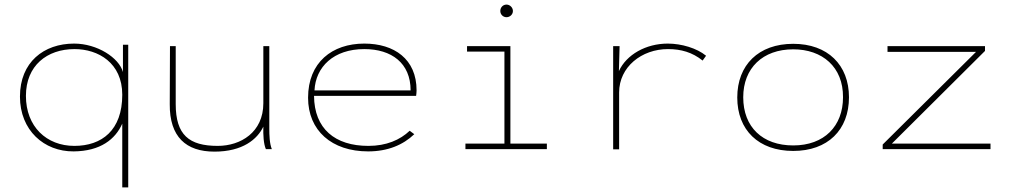

<svg xmlns="http://www.w3.org/2000/svg" viewBox="-20 -650 4415 837"><path d="M513 167H539V-455H516V-336C499 -398 404 -460 303 -460C171 -460 67 -379 67 -229C67 -82 172 11 301 10C418 9 483 -43 513 -111ZM304 -14C183 -14 93 -98 93 -232C93 -364 185 -436 305 -436C408 -436 513 -376 513 -237C513 -82 424 -14 304 -14Z M915 11C1038 11 1102 -43 1128 -98C1127 -61 1129 -23 1139 0H1165C1155 -24 1154 -62 1154 -89V-449H1128V-200C1128 -73 1029 -14 929 -14C804 -14 746 -62 746 -196V-449H721L720 -196C719 -53 791 11 915 11Z M1585 10C1670 10 1737 -18 1786 -65L1766 -80C1724 -40 1664 -14 1586 -14C1440 -14 1350 -89 1349 -232H1794C1795 -243 1796 -245 1796 -256C1796 -393 1698 -460 1568 -460C1428 -460 1323 -378 1323 -224C1323 -81 1426 10 1585 10ZM1351 -256C1356 -358 1434 -436 1568 -436C1687 -436 1770 -375 1770 -256Z M2188 -575C2203 -575 2216 -587 2216 -602C2216 -617 2203 -630 2188 -630C2173 -630 2161 -618 2161 -602C2161 -587 2173 -575 2188 -575ZM2009 0H2364V-24H2205V-449H2016V-425H2179V-24H2009Z M2653 1H2679V-247C2679 -358 2777 -436 2892 -436C2949 -436 2998 -422 3043 -386L3058 -407C3018 -440 2951 -460 2891 -460C2796 -460 2711 -412 2678 -340L2681 -449H2653Z M3438 8C3588 8 3681 -83 3681 -226C3681 -367 3588 -459 3438 -459C3287 -459 3194 -367 3194 -225C3194 -83 3287 8 3438 8ZM3438 -16C3304 -16 3220 -96 3220 -226C3220 -353 3305 -435 3438 -435C3565 -435 3656 -358 3655 -226C3655 -100 3573 -16 3438 -16Z M3828 0H4298V-24H3868L4274 -428V-449H3849V-424H4235L3828 -20Z"/></svg>

Font: Inconsolata Expanded ExtraLight
Style: Regular
Weight: 200
Width: 7
Monospace: yes
Designer: Raph Levien, Cyreal, Brenton Simpson
Foundry: Raph Levien, Cyreal, Google
Version: Version 3.100